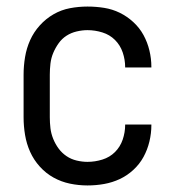

<svg xmlns="http://www.w3.org/2000/svg" viewBox="-20 -558 540 586"><path d="M247 8Q273 8 298 3.5Q323 -1 345.5 -11.5Q368 -22 387 -39.5Q406 -57 418 -79Q430 -101 436 -126Q442 -151 442 -176Q442 -177 442 -177.5Q442 -178 442 -178H362Q362 -178 362 -177.5Q362 -177 362 -177Q362 -154 354.5 -132Q347 -110 331 -94Q315 -78 292.5 -71Q270 -64 247 -64Q231 -64 214 -68Q197 -72 183 -81.5Q169 -91 159 -104.5Q149 -118 142.5 -134Q136 -150 134 -166.5Q132 -183 132 -200V-330Q132 -347 134 -364Q136 -381 142.5 -396.5Q149 -412 159 -426Q169 -440 183 -449Q197 -458 214 -462Q231 -466 247 -466Q270 -466 292.5 -459Q315 -452 331 -436Q347 -420 354.5 -398Q362 -376 362 -353Q362 -353 362 -353Q362 -353 362 -352H442Q442 -353 442 -353.5Q442 -354 442 -354Q442 -379 436 -404Q430 -429 418 -451Q406 -473 387 -490.5Q368 -508 345.5 -519Q323 -530 298 -534Q273 -538 247 -538Q220 -538 193.5 -533Q167 -528 143.5 -514.5Q120 -501 101.5 -480.5Q83 -460 72 -435.5Q61 -411 56.5 -384Q52 -357 52 -330V-200Q52 -173 56.5 -146Q61 -119 72 -94.5Q83 -70 101.5 -49.5Q120 -29 143.5 -16Q167 -3 193.5 2.5Q220 8 247 8Z"/></svg>

Font: Iosevka SS09
Style: Regular
Weight: 400
Monospace: yes
Designer: Belleve Invis
Foundry: Belleve Invis
Version: Version 5.2.1; ttfautohint (v1.8.3)